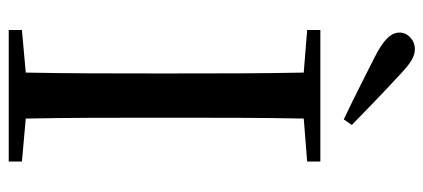

<svg xmlns="http://www.w3.org/2000/svg" viewBox="-292 -702 994 451"><g transform="rotate(90 205.5 -477.0)"><path d="M274 -806C236 -843 198 -880 162 -913C130 -944 114 -954 96 -954C74 -954 57 -937 57 -918C57 -899 72 -881 116 -859C164 -835 212 -810 261 -787ZM51 -701 151 -693C153 -593 153 -493 153 -392V-339C153 -239 153 -138 151 -40L51 -31V0H360V-31L259 -40C257 -140 257 -239 257 -340V-392C257 -493 257 -593 259 -693L360 -701V-732H51Z"/></g></svg>

Font: Noto Serif TC Medium
Style: Regular
Weight: 500
Designer: Ryoko NISHIZUKA 西塚涼子 (kana & ideographs); Frank Grießhammer (Latin, Greek & Cyrillic); Wenlong ZHANG 张文龙 (bopomofo); San
Foundry: Adobe
Version: Version 2.001;hotconv 1.1.0;makeotfexe 2.6.0